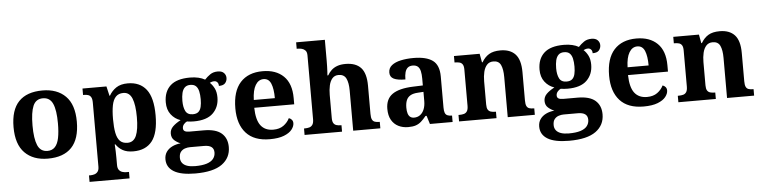

<svg xmlns="http://www.w3.org/2000/svg" viewBox="-53 -1047 6231 1569"><g transform="rotate(-5 3062.0 -262.0)"><path d="M304.9 10Q184.8 10 115.8 -59.6Q46.9 -129.2 46.9 -270.2Q46.9 -410.7 113 -479.8Q179.2 -548.9 308.1 -548.9Q428.2 -548.9 497.1 -479.8Q566.1 -410.7 566.1 -270.2Q566.1 -129.2 499.9 -59.6Q433.8 10 304.9 10ZM307 -53Q345.4 -53 368.4 -77.7Q391.5 -102.3 401.3 -150.9Q411.1 -199.6 411.1 -270.2Q411.1 -377.5 387.3 -431.2Q363.5 -484.9 305.9 -484.9Q248.4 -484.9 225.4 -431.2Q202.5 -377.5 202.5 -270.3Q202.5 -163.1 225.9 -108.1Q249.4 -53 307 -53Z M626.8 229V176H638.8Q653.7 176 670.2 171.5Q686.7 167.1 698.2 153.1Q709.8 139 709.8 110.9V-412.7Q709.8 -443.8 701.2 -458.6Q692.6 -473.4 677.9 -478.2Q663.2 -483 644.1 -483H635.7V-536H832.2L850.3 -458.2H854.3Q876.1 -497.2 912.7 -521.6Q949.3 -546 1007.3 -546Q1106.9 -546 1159.4 -478.6Q1211.9 -411.3 1211.9 -266.1Q1211.9 -121.1 1159.7 -54.7Q1107.4 11.7 1005.5 11.7Q952.8 11.7 919.2 -7Q885.6 -25.7 863.6 -58.3H858.4Q860.4 -31.6 861.4 -2Q862.4 27.6 862.4 53V110.7Q862.4 139.1 874.2 153Q886 167 902.5 171.5Q918.9 176 932.8 176H954.9V229ZM964 -62.1Q1014.4 -62.1 1036.2 -112.4Q1058 -162.7 1058 -264.8Q1058 -364.8 1036.5 -417.9Q1014.9 -471 965.3 -471Q925.5 -471 903 -447.4Q880.4 -423.8 871.4 -378.1Q862.4 -332.3 862.4 -266.1Q862.4 -197.7 871.4 -152.3Q880.4 -106.9 902.6 -84.5Q924.8 -62.1 964 -62.1Z M1494.6 235.9Q1377.3 235.9 1318.9 200.6Q1260.5 165.3 1260.5 99.2Q1260.5 64.3 1278 38.9Q1295.5 13.6 1326.1 -1.4Q1356.6 -16.4 1395.4 -20.1Q1369 -30.2 1345.7 -50.4Q1322.4 -70.7 1322.4 -105.6Q1322.4 -138.5 1346 -162.5Q1369.7 -186.5 1411.8 -208.8Q1364.7 -224.5 1334.3 -264Q1303.8 -303.5 1303.8 -363.9Q1303.8 -451.6 1356.3 -500.3Q1408.8 -548.9 1518.5 -548.9Q1556.8 -548.9 1587.6 -541.5Q1618.5 -534.1 1640.6 -521.1Q1661 -543.5 1686.6 -561.1Q1712.1 -578.6 1749.2 -578.6Q1782.1 -578.6 1798.9 -561.4Q1815.7 -544.1 1815.7 -520.2Q1815.7 -496.3 1800.6 -478.2Q1785.5 -460.1 1748.2 -460.1Q1748.2 -480.4 1738 -491Q1727.7 -501.6 1713.5 -501.6Q1701.7 -501.6 1692.8 -498.6Q1684 -495.6 1676.3 -492Q1698.5 -471.5 1713.3 -441.6Q1728.1 -411.6 1728.1 -368.1Q1728.1 -289.4 1677.2 -239.3Q1626.3 -189.1 1518.5 -189.1Q1507.6 -189.1 1489.5 -190.3Q1471.4 -191.5 1462.6 -193.5Q1448.8 -187.6 1436.8 -173.5Q1424.9 -159.3 1424.9 -141Q1424.9 -124.7 1437.2 -117Q1449.6 -109.3 1475.8 -109.3H1592.9Q1692.3 -109.3 1738.8 -68.8Q1785.2 -28.2 1785.2 43.7Q1785.2 132.6 1714 184.3Q1642.8 235.9 1494.6 235.9ZM1497.2 175.9Q1555.9 175.9 1592.8 164.2Q1629.8 152.5 1647.3 130.2Q1664.9 107.9 1664.9 78.1Q1664.9 47.8 1645 32.9Q1625.1 17.9 1584.3 17.9H1468.4Q1448.5 17.9 1427.8 24.6Q1407.2 31.2 1393.2 48.3Q1379.2 65.4 1379.2 97.3Q1379.2 122.2 1392.6 139.9Q1405.9 157.6 1432.4 166.8Q1459 175.9 1497.2 175.9ZM1516.1 -248.1Q1546.2 -248.1 1562.2 -262.3Q1578.2 -276.4 1584.4 -303Q1590.6 -329.5 1590.6 -365Q1590.6 -401.9 1584.2 -429.9Q1577.8 -458 1561.8 -473.4Q1545.7 -488.9 1515.6 -488.9Q1486.5 -488.9 1470 -472.9Q1453.5 -457 1446.8 -428.9Q1440.1 -400.9 1440.1 -364Q1440.1 -311.6 1456.4 -279.9Q1472.7 -248.1 1516.1 -248.1Z M2125.1 10Q1997 10 1931.4 -62.3Q1865.9 -134.6 1865.9 -265.2Q1865.9 -405.7 1930.8 -477.3Q1995.8 -548.9 2114 -548.9Q2223.2 -548.9 2285.6 -488Q2348.1 -427.2 2348.1 -308.2V-256.9H2020.3Q2022.3 -156.6 2057.5 -110.9Q2092.7 -65.2 2160 -65.2Q2211.4 -65.2 2244.5 -89.3Q2277.5 -113.4 2294.3 -147.9Q2308.3 -143.8 2318.1 -132.5Q2327.8 -121.1 2327.8 -104.1Q2327.8 -78.3 2307.1 -51.8Q2286.3 -25.3 2241.8 -7.7Q2197.3 10 2125.1 10ZM2194.9 -320.8Q2194.9 -397.3 2176.8 -440.6Q2158.6 -483.9 2116 -483.9Q2074.4 -483.9 2049.4 -442.1Q2024.4 -400.4 2022.3 -320.8Z M2410.7 0V-53H2416.4Q2437.7 -53 2454.4 -57.7Q2471.2 -62.4 2481 -77.4Q2490.9 -92.3 2490.9 -122.1V-645.9Q2490.9 -673 2478.8 -685.8Q2466.7 -698.6 2450.2 -702.8Q2433.8 -707 2419.9 -707H2407.8V-760H2643.5V-587.6Q2643.5 -564.3 2642.8 -540.8Q2642 -517.2 2641 -498Q2640 -478.8 2638.9 -468.3H2645.6Q2658.9 -492 2678.4 -510.1Q2697.8 -528.3 2726.2 -538.6Q2754.6 -548.9 2793.8 -548.9Q2878 -548.9 2920.1 -503.3Q2962.1 -457.6 2962.1 -355.8V-123.9Q2962.1 -93.4 2969.5 -78.2Q2976.9 -63 2991.8 -58Q3006.6 -53 3028.6 -53H3032.2V0H2809.5V-328.8Q2809.5 -393.2 2792 -428.6Q2774.4 -464 2730.2 -464Q2697.4 -464 2678.5 -442.3Q2659.6 -420.5 2651.8 -385.2Q2644 -349.9 2644 -309V-118.3Q2644 -90.4 2652.6 -76.5Q2661.2 -62.6 2676.8 -57.8Q2692.4 -53 2714.4 -53H2718V0Z M3259.5 10Q3216.1 10 3180.3 -7.8Q3144.5 -25.6 3123.6 -61.8Q3102.8 -98 3102.8 -153.1Q3102.8 -234.6 3158.3 -273.2Q3213.9 -311.7 3327 -315.8L3408.6 -318.8V-374.2Q3408.6 -410.7 3402.8 -435.9Q3397.1 -461.1 3382.1 -474.5Q3367 -487.9 3339.5 -487.9Q3314.1 -487.9 3299 -475Q3284 -462.2 3277.5 -438.3Q3271 -414.4 3271 -380Q3207.5 -380 3176.1 -395.4Q3144.8 -410.8 3144.8 -446.9Q3144.8 -484.1 3172.8 -506.4Q3200.9 -528.7 3247.8 -538.8Q3294.8 -548.9 3350.9 -548.9Q3456.2 -548.9 3508.7 -510.8Q3561.1 -472.6 3561.1 -379.1V-123.9Q3561.1 -96.4 3566.9 -81.1Q3572.6 -65.8 3586 -59.4Q3599.4 -53 3621.4 -53H3625V0H3438.9L3417.7 -68.6H3408.6Q3387 -41.8 3367.3 -24.3Q3347.6 -6.9 3322.8 1.6Q3298 10 3259.5 10ZM3314.9 -63Q3343.8 -63 3364.9 -78.9Q3386 -94.7 3397.6 -123.6Q3409.1 -152.5 3409.1 -191V-266.2L3364.2 -263.2Q3324.1 -261.2 3301.2 -247.6Q3278.2 -234.1 3268.3 -209.6Q3258.4 -185.1 3258.4 -149.1Q3258.4 -121 3264.5 -101.6Q3270.6 -82.3 3283.2 -72.7Q3295.9 -63 3314.9 -63Z M3677.9 0V-53H3683.6Q3706.6 -53 3723 -57.7Q3739.5 -62.4 3748.8 -77.4Q3758 -92.3 3758 -122.1V-417.9Q3758 -446.1 3749.3 -460.1Q3740.7 -474 3725 -478.5Q3709.3 -483 3687.3 -483H3682.9V-536H3893.6L3906.6 -464.9H3911.6Q3935.6 -506.4 3971 -527.6Q4006.3 -548.9 4064.7 -548.9Q4144.3 -548.9 4186.8 -503.3Q4229.2 -457.6 4229.2 -355.8V-123.9Q4229.2 -93.4 4236.4 -78.2Q4243.6 -63 4258.3 -58Q4272.9 -53 4294.9 -53H4299.4V0H4077.2V-328.8Q4077.2 -393.2 4060.5 -428.6Q4043.9 -464 3999.7 -464Q3966.3 -464 3946.8 -442.4Q3927.2 -420.8 3918.9 -385.5Q3910.6 -350.2 3910.6 -309V-118.3Q3910.6 -90.4 3919 -76.5Q3927.4 -62.6 3943.1 -57.8Q3958.7 -53 3980.7 -53H3985.2V0Z M4560.6 235.9Q4443.3 235.9 4384.9 200.6Q4326.5 165.3 4326.5 99.2Q4326.5 64.3 4344 38.9Q4361.5 13.6 4392.1 -1.4Q4422.6 -16.4 4461.4 -20.1Q4435 -30.2 4411.7 -50.4Q4388.4 -70.7 4388.4 -105.6Q4388.4 -138.5 4412 -162.5Q4435.7 -186.5 4477.8 -208.8Q4430.7 -224.5 4400.3 -264Q4369.8 -303.5 4369.8 -363.9Q4369.8 -451.6 4422.3 -500.3Q4474.8 -548.9 4584.5 -548.9Q4622.8 -548.9 4653.6 -541.5Q4684.5 -534.1 4706.6 -521.1Q4727 -543.5 4752.6 -561.1Q4778.1 -578.6 4815.2 -578.6Q4848.1 -578.6 4864.9 -561.4Q4881.7 -544.1 4881.7 -520.2Q4881.7 -496.3 4866.6 -478.2Q4851.5 -460.1 4814.2 -460.1Q4814.2 -480.4 4804 -491Q4793.7 -501.6 4779.5 -501.6Q4767.7 -501.6 4758.8 -498.6Q4750 -495.6 4742.3 -492Q4764.5 -471.5 4779.3 -441.6Q4794.1 -411.6 4794.1 -368.1Q4794.1 -289.4 4743.2 -239.3Q4692.3 -189.1 4584.5 -189.1Q4573.6 -189.1 4555.5 -190.3Q4537.4 -191.5 4528.6 -193.5Q4514.8 -187.6 4502.8 -173.5Q4490.9 -159.3 4490.9 -141Q4490.9 -124.7 4503.2 -117Q4515.6 -109.3 4541.8 -109.3H4658.9Q4758.3 -109.3 4804.8 -68.8Q4851.2 -28.2 4851.2 43.7Q4851.2 132.6 4780 184.3Q4708.8 235.9 4560.6 235.9ZM4563.2 175.9Q4621.9 175.9 4658.8 164.2Q4695.8 152.5 4713.3 130.2Q4730.9 107.9 4730.9 78.1Q4730.9 47.8 4711 32.9Q4691.1 17.9 4650.3 17.9H4534.4Q4514.5 17.9 4493.8 24.6Q4473.2 31.2 4459.2 48.3Q4445.2 65.4 4445.2 97.3Q4445.2 122.2 4458.6 139.9Q4471.9 157.6 4498.4 166.8Q4525 175.9 4563.2 175.9ZM4582.1 -248.1Q4612.2 -248.1 4628.2 -262.3Q4644.2 -276.4 4650.4 -303Q4656.6 -329.5 4656.6 -365Q4656.6 -401.9 4650.2 -429.9Q4643.8 -458 4627.8 -473.4Q4611.7 -488.9 4581.6 -488.9Q4552.5 -488.9 4536 -472.9Q4519.5 -457 4512.8 -428.9Q4506.1 -400.9 4506.1 -364Q4506.1 -311.6 4522.4 -279.9Q4538.7 -248.1 4582.1 -248.1Z M5191.1 10Q5063 10 4997.4 -62.3Q4931.9 -134.6 4931.9 -265.2Q4931.9 -405.7 4996.8 -477.3Q5061.8 -548.9 5180 -548.9Q5289.2 -548.9 5351.6 -488Q5414.1 -427.2 5414.1 -308.2V-256.9H5086.3Q5088.3 -156.6 5123.5 -110.9Q5158.7 -65.2 5226 -65.2Q5277.4 -65.2 5310.5 -89.3Q5343.5 -113.4 5360.3 -147.9Q5374.3 -143.8 5384.1 -132.5Q5393.8 -121.1 5393.8 -104.1Q5393.8 -78.3 5373.1 -51.8Q5352.3 -25.3 5307.8 -7.7Q5263.3 10 5191.1 10ZM5260.9 -320.8Q5260.9 -397.3 5242.8 -440.6Q5224.6 -483.9 5182 -483.9Q5140.4 -483.9 5115.4 -442.1Q5090.4 -400.4 5088.3 -320.8Z M5476.9 0V-53H5482.6Q5505.6 -53 5522 -57.7Q5538.5 -62.4 5547.8 -77.4Q5557 -92.3 5557 -122.1V-417.9Q5557 -446.1 5548.3 -460.1Q5539.7 -474 5524 -478.5Q5508.3 -483 5486.3 -483H5481.9V-536H5692.6L5705.6 -464.9H5710.6Q5734.6 -506.4 5770 -527.6Q5805.3 -548.9 5863.7 -548.9Q5943.3 -548.9 5985.8 -503.3Q6028.2 -457.6 6028.2 -355.8V-123.9Q6028.2 -93.4 6035.4 -78.2Q6042.6 -63 6057.3 -58Q6071.9 -53 6093.9 -53H6098.4V0H5876.2V-328.8Q5876.2 -393.2 5859.5 -428.6Q5842.9 -464 5798.7 -464Q5765.3 -464 5745.8 -442.4Q5726.2 -420.8 5717.9 -385.5Q5709.6 -350.2 5709.6 -309V-118.3Q5709.6 -90.4 5718 -76.5Q5726.4 -62.6 5742.1 -57.8Q5757.7 -53 5779.7 -53H5784.2V0Z"/></g></svg>

Font: Noto Serif Malayalam
Style: Regular
Weight: 400
Designer: Indian type Foundry, Jelle Bosma, Monotype Design Team
Foundry: Monotype Imaging Inc.
Version: Version 2.103